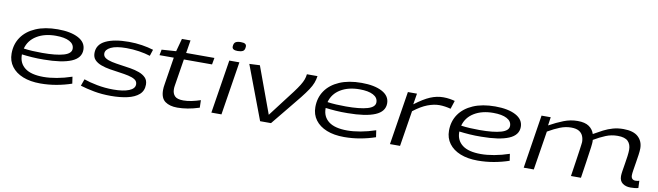

<svg xmlns="http://www.w3.org/2000/svg" viewBox="-39 -1309 6486 1893"><g transform="rotate(10 3204.0 -362.5)"><path d="M691 -43Q618 -18 539 -4Q460 10 379 10Q278 10 204.5 -19.5Q131 -49 90.5 -103.5Q50 -158 50 -232Q50 -326 98.5 -396.5Q147 -467 238.5 -506.5Q330 -546 459 -546Q588 -546 664.5 -505.5Q741 -465 741 -390Q741 -308 647.5 -268.5Q554 -229 373 -228Q312 -227 255 -231Q198 -235 152 -241Q152 -238 152 -235Q152 -153 213 -106Q274 -59 399 -59Q459 -59 531.5 -72Q604 -85 681 -111ZM451 -480Q338 -480 260.5 -433Q183 -386 160 -301Q201 -295 248.5 -292.5Q296 -290 345 -290Q484 -290 559.5 -312Q635 -334 635 -382Q635 -429 586.5 -454.5Q538 -480 451 -480Z M778 -38 802 -106Q854 -87 934 -71.5Q1014 -56 1098 -56Q1197 -56 1254.5 -79Q1312 -102 1312 -145Q1312 -175 1287 -191.5Q1262 -208 1221 -217Q1180 -226 1131.5 -232.5Q1083 -239 1034 -247Q985 -255 944 -270Q903 -285 878.5 -310.5Q854 -336 854 -379Q854 -464 938.5 -505Q1023 -546 1171 -546Q1238 -546 1302 -536Q1366 -526 1417 -510L1396 -446Q1346 -462 1283.5 -471.5Q1221 -481 1157 -481Q1054 -481 1002 -455.5Q950 -430 950 -391Q950 -363 974.5 -347Q999 -331 1040 -322Q1081 -313 1130 -306.5Q1179 -300 1227.5 -292Q1276 -284 1317 -269Q1358 -254 1383 -228Q1408 -202 1408 -159Q1408 -97 1366 -60Q1324 -23 1251 -6.5Q1178 10 1086 10Q994 10 916.5 -4.5Q839 -19 778 -38Z M1968 -103 1970 -28Q1909 -8 1854 1Q1799 10 1751 10Q1674 10 1628.5 -23Q1583 -56 1583 -137Q1583 -164 1589 -197L1632 -469H1489L1500 -526L1644 -536L1679 -665H1765L1744 -536H2027L2015 -469H1733L1690 -200Q1688 -190 1687.5 -181Q1687 -172 1687 -163Q1687 -121 1711 -95.5Q1735 -70 1797 -70Q1837 -70 1880 -79Q1923 -88 1968 -103Z M2257 -735Q2287 -735 2300 -726.5Q2313 -718 2313 -701Q2312 -664 2292.5 -653.5Q2273 -643 2240 -643Q2185 -643 2185 -677Q2186 -711 2203.5 -723Q2221 -735 2257 -735ZM2091 0 2176 -536H2277L2192 0Z M2688 0H2579L2376 -538L2481 -543L2652 -77Q2722 -170 2772.5 -235Q2823 -300 2857 -345.5Q2891 -391 2911 -423.5Q2931 -456 2940.5 -482Q2950 -508 2953 -536H3059Q3054 -500 3041.5 -467Q3029 -434 3003.5 -395.5Q2978 -357 2936.5 -304.5Q2895 -252 2833.5 -178Q2772 -104 2688 0Z M3732 -43Q3659 -18 3580 -4Q3501 10 3420 10Q3319 10 3245.5 -19.5Q3172 -49 3131.5 -103.5Q3091 -158 3091 -232Q3091 -326 3139.5 -396.5Q3188 -467 3279.5 -506.5Q3371 -546 3500 -546Q3629 -546 3705.5 -505.5Q3782 -465 3782 -390Q3782 -308 3688.5 -268.5Q3595 -229 3414 -228Q3353 -227 3296 -231Q3239 -235 3193 -241Q3193 -238 3193 -235Q3193 -153 3254 -106Q3315 -59 3440 -59Q3500 -59 3572.5 -72Q3645 -85 3722 -111ZM3492 -480Q3379 -480 3301.5 -433Q3224 -386 3201 -301Q3242 -295 3289.5 -292.5Q3337 -290 3386 -290Q3525 -290 3600.5 -312Q3676 -334 3676 -382Q3676 -429 3627.5 -454.5Q3579 -480 3492 -480Z M4055 -536 4037 -426Q4124 -492 4188.5 -519Q4253 -546 4318 -546Q4352 -546 4383 -541Q4414 -536 4434 -530L4407 -447Q4381 -454 4351 -458.5Q4321 -463 4293 -463Q4238 -463 4175 -439Q4112 -415 4037 -357L3980 0H3879L3964 -536Z M5070 -43Q4997 -18 4918 -4Q4839 10 4758 10Q4657 10 4583.5 -19.5Q4510 -49 4469.5 -103.5Q4429 -158 4429 -232Q4429 -326 4477.5 -396.5Q4526 -467 4617.5 -506.5Q4709 -546 4838 -546Q4967 -546 5043.5 -505.5Q5120 -465 5120 -390Q5120 -308 5026.5 -268.5Q4933 -229 4752 -228Q4691 -227 4634 -231Q4577 -235 4531 -241Q4531 -238 4531 -235Q4531 -153 4592 -106Q4653 -59 4778 -59Q4838 -59 4910.5 -72Q4983 -85 5060 -111ZM4830 -480Q4717 -480 4639.5 -433Q4562 -386 4539 -301Q4580 -295 4627.5 -292.5Q4675 -290 4724 -290Q4863 -290 4938.5 -312Q5014 -334 5014 -382Q5014 -429 4965.5 -454.5Q4917 -480 4830 -480Z M6288 10Q6240 10 6208.5 -13.5Q6177 -37 6177 -86Q6177 -103 6182 -136.5Q6187 -170 6194 -210.5Q6201 -251 6206 -289.5Q6211 -328 6211 -354Q6211 -408 6180.5 -439Q6150 -470 6077 -470Q6014 -470 5958 -447Q5902 -424 5841 -388Q5842 -380 5842 -369Q5842 -358 5841 -350Q5840 -334 5837 -313.5Q5834 -293 5829 -257Q5824 -221 5815 -159.5Q5806 -98 5791 0H5691Q5706 -101 5716 -166Q5726 -231 5731 -269Q5736 -307 5738.5 -325Q5741 -343 5741 -349Q5741 -382 5729 -410Q5717 -438 5689 -454.5Q5661 -471 5611 -471Q5556 -471 5501 -449.5Q5446 -428 5381 -390L5319 0H5218L5302 -536H5394L5382 -452Q5456 -493 5524 -519.5Q5592 -546 5663 -546Q5737 -546 5777 -518Q5817 -490 5831 -445Q5879 -473 5924 -496Q5969 -519 6017 -532.5Q6065 -546 6121 -546Q6221 -546 6269 -502Q6317 -458 6317 -386Q6317 -361 6311.5 -322Q6306 -283 6299 -241Q6292 -199 6286.5 -164Q6281 -129 6281 -112Q6281 -88 6293 -76.5Q6305 -65 6324 -65Q6346 -65 6363 -71L6366 1Q6350 6 6328 8Q6306 10 6288 10Z"/></g></svg>

Font: Georama ExtraExtended
Style: Italic
Weight: 400
Width: 8
Italic angle: -9°
Designer: Jean-Baptiste Levee
Foundry: Production Type
Version: Version 1.000